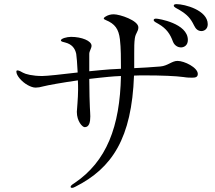

<svg xmlns="http://www.w3.org/2000/svg" viewBox="-20 -845 1040 927"><path d="M833 -825C824 -825 819 -823 819 -818C819 -810 833 -805 848 -796C884 -774 900 -757 917 -722C925 -705 936 -695 953 -695C964 -695 983 -703 983 -728C983 -796 871 -825 833 -825ZM837 -551C810 -551 790 -527 754 -524C708 -520 668 -518 628 -516V-542V-587C628 -615 628 -640 631 -660C635 -687 648 -692 648 -713C648 -746 559 -776 529 -776C514 -776 500 -772 488 -764C483 -761 481 -758 481 -756C481 -753 484 -751 491 -748C535 -730 553 -705 559 -655C564 -614 564 -558 564 -513L509 -510C484 -508 449 -505 411 -501V-518V-585C411 -598 422 -612 422 -624C422 -648 374 -667 323 -667C303 -667 274 -659 274 -650C274 -644 286 -642 294 -640C326 -632 342 -613 348 -585C350 -573 353 -537 355 -495C280 -486 205 -478 184 -478C137 -478 103 -487 91 -494C82 -499 72 -505 65 -505C62 -505 59 -505 59 -499C59 -480 85 -450 114 -434C127 -427 140 -422 152 -422C163 -422 175 -424 189 -428C212 -434 280 -446 356 -457C357 -441 357 -426 357 -411C357 -373 351 -310 351 -305C351 -259 378 -231 389 -231C411 -231 416 -256 416 -283C416 -305 412 -321 411 -464C443 -468 475 -471 504 -474C523 -476 543 -477 564 -478C559 -234 495 -65 338 40C325 48 321 53 321 57C321 60 323 62 328 62C332 62 335 61 343 57C522 -33 616 -178 627 -480C645 -481 662 -481 680 -481C759 -481 831 -478 866 -473C884 -470 897 -470 907 -470C921 -470 935 -471 935 -488C935 -519 870 -551 837 -551ZM746 -729C784 -707 802 -680 815 -644C823 -623 842 -616 853 -616C869 -616 887 -626 887 -652C887 -733 743 -755 735 -755C728 -755 722 -754 722 -748C722 -741 734 -736 746 -729Z"/></svg>

Font: Shippori Mincho OTF
Style: Regular
Weight: 400
Designer: FONTDASU
Foundry: FONTDASU / Google Inc. / but / Adobe
Version: Version 3.300;hotconv 1.0.109;makeotfexe 2.5.65596